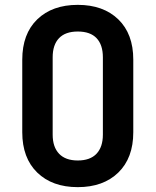

<svg xmlns="http://www.w3.org/2000/svg" viewBox="-20 -760 640 790"><path d="M300 10Q195 10 133.3 -49.9Q71.6 -109.9 71.6 -215.9V-514.1Q71.6 -620.7 133.3 -680.4Q195 -740 300 -740Q405 -740 466.7 -680.4Q528.4 -620.7 528.4 -514.6V-215.9Q528.4 -109.9 466.7 -49.9Q405 10 300 10ZM300 -99.7Q350.8 -99.7 377 -127.3Q403.3 -155 403.3 -205.9V-524.1Q403.3 -575.6 377.3 -603Q351.4 -630.3 300 -630.3Q249 -630.3 222.9 -603Q196.7 -575.6 196.7 -524.1V-205.9Q196.7 -155 223.2 -127.3Q249.6 -99.7 300 -99.7Z"/></svg>

Font: Pitagon Sans Mono
Style: Regular
Weight: 400
Monospace: yes
Designer: Travis Tran
Foundry: Pitagon
Version: Version 1.001;gftools[0.9.26]